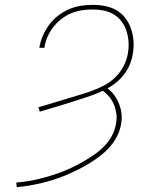

<svg xmlns="http://www.w3.org/2000/svg" viewBox="-20 -763 640 791"><path d="M49 8 47 -11Q72 -13 96.5 -17Q121 -21 145 -27Q169 -33 193 -40.5Q217 -48 240 -57Q263 -66 286 -77.5Q309 -89 331 -102Q353 -115 374.5 -130.5Q396 -146 413.5 -165Q431 -184 442.5 -206.5Q454 -229 458 -254Q462 -274 459.5 -293.5Q457 -313 450 -330.5Q443 -348 431 -363Q419 -378 404 -389Q372 -374 339.5 -363.5Q307 -353 274.5 -342.5Q242 -332 209.5 -322.5Q177 -313 144 -303L138 -321Q165 -329 192 -337Q219 -345 246.5 -353.5Q274 -362 301 -370Q328 -378 355 -387.5Q382 -397 408 -410.5Q434 -424 455 -444.5Q476 -465 489.5 -491Q503 -517 507 -544Q511 -567 509.5 -590.5Q508 -614 501 -635.5Q494 -657 481 -674.5Q468 -692 449 -703.5Q430 -715 407.5 -719.5Q385 -724 362 -724Q339 -724 316.5 -720.5Q294 -717 272.5 -708Q251 -699 232 -684Q213 -669 198.5 -650Q184 -631 175 -609.5Q166 -588 163 -566H142Q146 -591 156 -614.5Q166 -638 181.5 -659.5Q197 -681 218 -697.5Q239 -714 263 -724.5Q287 -735 312 -739Q337 -743 362 -743Q388 -743 413.5 -738Q439 -733 460.5 -720.5Q482 -708 497 -688Q512 -668 520 -644Q528 -620 530 -594Q532 -568 527 -541Q524 -520 515.5 -499Q507 -478 493 -459Q479 -440 461 -425Q443 -410 423 -399Q439 -387 451 -370.5Q463 -354 470.5 -335Q478 -316 480.5 -295Q483 -274 479 -253Q475 -227 463 -203Q451 -179 433 -158.5Q415 -138 393 -121Q371 -104 348 -90Q325 -76 301 -64Q277 -52 252 -41.5Q227 -31 202 -23Q177 -15 151.5 -9Q126 -3 100 1.5Q74 6 49 8Z"/></svg>

Font: Iosevka Curly Slab ThExObl
Style: Regular
Weight: 100
Width: 7
Italic angle: -9°
Monospace: yes
Designer: Belleve Invis
Foundry: Belleve Invis
Version: Version 11.1.0; ttfautohint (v1.8.3)